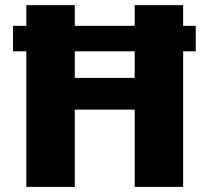

<svg xmlns="http://www.w3.org/2000/svg" viewBox="-20 -731 818 751"><path d="M30.8 -530.3V-629.9H745.6V-530.3ZM83 0V-710.9H272.5V-426.3H506.8V-710.9H696.3V0H506.8V-302.2H272.5V0Z"/></svg>

Font: Comme ExtraBold
Style: Regular
Weight: 800
Version: Version 1.000;gftools[0.9.27]